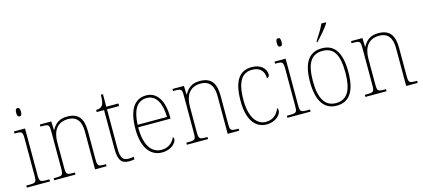

<svg xmlns="http://www.w3.org/2000/svg" viewBox="-60 -1272 3940 1787"><g transform="rotate(-15 1910.0 -378.0)"><path d="M135 -658C149 -658 158 -666 158 -698C158 -729 149 -738 135 -738C121 -738 112 -729 112 -698C112 -666 121 -658 135 -658ZM28 0H251V-20H227C159 -20 154 -25 154 -95V-536H47V-516H61C120 -516 126 -511 126 -438V-95C126 -25 121 -20 53 -20H28Z M292 0H496V-20H484C416 -20 411 -25 411 -95V-334C411 -439 454 -517 562 -517C652 -517 685 -455 685 -365V0H796V-20H785C718 -20 713 -25 713 -95V-359C713 -483 668 -542 561 -542C491 -542 448 -516 413 -453H410L407 -536H297V-516H316C377 -516 383 -511 383 -442V-95C383 -25 378 -20 310 -20H292Z M1011 10C1027 10 1044 9 1063 5V-20C1043 -16 1030 -15 1010 -15C959 -15 937 -44 937 -135V-511H1054V-536H937V-657H917C917 -599 910 -567 895 -552C884 -539 864 -531 838 -531V-511H909V-141C909 -29 937 10 1011 10Z M1331 10C1422 10 1471 -49 1471 -82C1471 -93 1467 -98 1462 -102C1441 -55 1401 -15 1331 -15C1236 -15 1173 -101 1174 -274H1486V-290C1486 -447 1425 -542 1322 -542C1209 -542 1145 -451 1145 -262C1145 -87 1217 10 1331 10ZM1458 -298H1175C1181 -432 1222 -517 1321 -517C1412 -517 1456 -428 1458 -298Z M1570 0H1774V-20H1762C1694 -20 1689 -25 1689 -95V-334C1689 -439 1732 -517 1840 -517C1930 -517 1963 -455 1963 -365V0H2074V-20H2063C1996 -20 1991 -25 1991 -95V-359C1991 -483 1946 -542 1839 -542C1769 -542 1726 -516 1691 -453H1688L1685 -536H1575V-516H1594C1655 -516 1661 -511 1661 -442V-95C1661 -25 1656 -20 1588 -20H1570Z M2338 10C2428 10 2478 -50 2478 -85C2478 -98 2475 -106 2470 -113C2450 -62 2413 -16 2338 -15C2252 -14 2186 -97 2186 -264C2186 -456 2247 -517 2337 -517C2415 -517 2450 -469 2450 -406C2463 -407 2475 -416 2475 -434C2475 -492 2425 -542 2339 -542C2233 -542 2158 -476 2158 -263C2158 -70 2237 10 2338 10Z M2646 -658C2660 -658 2669 -666 2669 -698C2669 -729 2660 -738 2646 -738C2632 -738 2623 -729 2623 -698C2623 -666 2632 -658 2646 -658ZM2539 0H2762V-20H2738C2670 -20 2665 -25 2665 -95V-536H2558V-516H2572C2631 -516 2637 -511 2637 -438V-95C2637 -25 2632 -20 2564 -20H2539Z M2986 -619V-606H2989C3029 -646 3092 -721 3114 -756V-766H3071C3052 -721 3016 -665 2986 -619ZM3012 10C3133 10 3197 -77 3197 -267C3197 -455 3135 -542 3016 -542C2890 -542 2828 -453 2828 -267C2828 -78 2897 10 3012 10ZM3012 -15C2904 -15 2856 -106 2856 -267C2856 -433 2901 -517 3015 -517C3124 -517 3169 -437 3169 -267C3169 -111 3128 -15 3012 -15Z M3290 0H3494V-20H3482C3414 -20 3409 -25 3409 -95V-334C3409 -439 3452 -517 3560 -517C3650 -517 3683 -455 3683 -365V0H3794V-20H3783C3716 -20 3711 -25 3711 -95V-359C3711 -483 3666 -542 3559 -542C3489 -542 3446 -516 3411 -453H3408L3405 -536H3295V-516H3314C3375 -516 3381 -511 3381 -442V-95C3381 -25 3376 -20 3308 -20H3290Z"/></g></svg>

Font: Noto Serif SemiCondensed Thin
Style: Regular
Weight: 100
Width: 4
Designer: Monotype Design Team
Foundry: Monotype Imaging Inc.
Version: Version 2.015